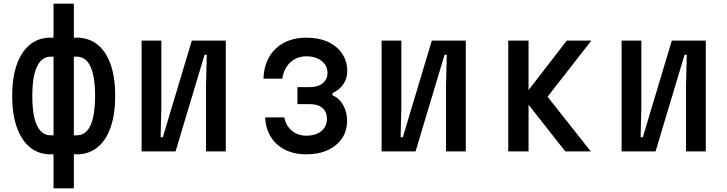

<svg xmlns="http://www.w3.org/2000/svg" viewBox="-20 -820 3940 1040"><path d="M270 200V16H254Q189 16 142.5 -22Q96 -60 71 -131Q46 -202 46 -301Q46 -400 71 -470.5Q96 -541 142.5 -578.5Q189 -616 254 -616H270V-800H380V-616H396Q461 -616 508 -578.5Q555 -541 579.5 -470.5Q604 -400 604 -301Q604 -202 579.5 -131Q555 -60 508 -22Q461 16 396 16H380V200ZM254 -87H270V-513H254Q206 -513 180.5 -459.5Q155 -406 155 -301Q155 -230 166 -182.5Q177 -135 199.5 -111Q222 -87 254 -87ZM380 -87H396Q429 -87 451 -111Q473 -135 484 -182.5Q495 -230 495 -301Q495 -406 470 -459.5Q445 -513 396 -513H380Z M747 0V-600H854V-240L850 -77H862L1019 -600H1203V0H1096V-360L1100 -523H1088L931 0Z M1639 16Q1542 16 1481.5 -37.5Q1421 -91 1416 -184H1520Q1529 -138 1561.5 -111.5Q1594 -85 1639 -85Q1673 -85 1698 -96Q1723 -107 1737 -128Q1751 -149 1751 -176Q1751 -214 1726.5 -235Q1702 -256 1658 -256H1591V-348H1657Q1702 -348 1728 -369Q1754 -390 1754 -426Q1754 -452 1739.5 -472Q1725 -492 1699.5 -503.5Q1674 -515 1640 -515Q1589 -515 1553.5 -483Q1518 -451 1509 -394H1407Q1411 -498 1474 -557Q1537 -616 1640 -616Q1707 -616 1756.5 -593Q1806 -570 1833.5 -529Q1861 -488 1861 -434Q1861 -395 1839.5 -363.5Q1818 -332 1781 -316V-304Q1818 -288 1839 -250.5Q1860 -213 1860 -166Q1860 -111 1832.5 -70.5Q1805 -30 1755.5 -7Q1706 16 1639 16Z M2047 0V-600H2154V-240L2150 -77H2162L2319 -600H2503V0H2396V-360L2400 -523H2388L2231 0Z M3042 0 2812 -292 3050 -600H3183L2946 -296L3180 0ZM2733 0V-600H2843V0Z M3347 0V-600H3454V-240L3450 -77H3462L3619 -600H3803V0H3696V-360L3700 -523H3688L3531 0Z"/></svg>

Font: Martian Mono SemiCondensed
Style: Regular
Weight: 400
Width: 4
Designer: Roman Shamin
Foundry: Evil Martians
Version: Version 1.000